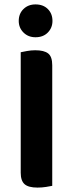

<svg xmlns="http://www.w3.org/2000/svg" viewBox="-20 -844 330 871"><path d="M74 -415H217V-1Q208 1 189 4Q170 7 150 7Q109 7 91.5 -8.5Q74 -24 74 -60ZM217 -240H74V-607Q83 -609 102 -612.5Q121 -616 140 -616Q180 -616 198.5 -601.5Q217 -587 217 -548ZM218 -749Q218 -718 197 -696.5Q176 -675 141 -675Q108 -675 86.5 -696.5Q65 -718 65 -749Q65 -782 86.5 -803Q108 -824 141 -824Q176 -824 197 -803Q218 -782 218 -749Z"/></svg>

Font: BalooTamma2Bold
Style: Bold
Weight: 700
Designer: Divya Kowshik, Shuchita Grover and Ek Type
Foundry: Ek Type
Version: Version 1.700